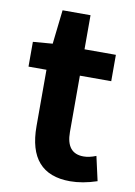

<svg xmlns="http://www.w3.org/2000/svg" viewBox="-83 -764 586 832"><g transform="rotate(10 210.0 -348.0)"><path d="M100 -196V-444H21V-553L107 -560L124 -710H247V-560H385V-444H247V-196Q247 -102 323 -102Q348 -102 378 -114L402 -7Q339 14 284 14Q100 14 100 -196Z"/></g></svg>

Font: Noto Sans Tobesmart edit
Style: Bold
Weight: 700
Designer: Ryoko NISHIZUKA  (kana & ideographs); Paul D. Hunt (Latin, Greek & Cyrillic); Wenlong ZHANG  (bopomofo); Sandoll Communi
Foundry: Adobe Systems Incorporated
Version: Version 1.005 Oct 7, 2021